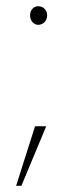

<svg xmlns="http://www.w3.org/2000/svg" viewBox="-20 -478 249 619"><path d="M103 -398C120 -398 132 -412 132 -428V-429C132 -445 120 -458 103 -458C88 -458 77 -445 77 -429V-428C77 -412 88 -398 103 -398ZM32 121H49L129 -71H93Z"/></svg>

Font: Fixel Display Thin
Style: Regular
Weight: 100
Designer: AlfaBravo + MacPaw
Foundry: Kyrylo Tkachov, Marchela Mozhyna, Serhii Makarenko, Maria Weinstein, Zakhar Kryvoshyya
Version: Version 1.211